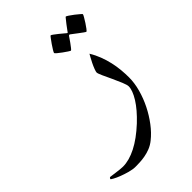

<svg xmlns="http://www.w3.org/2000/svg" viewBox="-272 -483 817 817"><g transform="rotate(-45 137.0 -74.0)"><path d="M292.5 -31.7Q292.5 2.4 282.5 38.8Q272.5 75.2 255.4 109.4Q238.3 143.6 215.8 173.3Q193.4 203.1 167.5 223.6Q151.9 236.3 134.5 243.2Q117.2 250 100.8 252.9Q84.5 255.9 69.6 256.6Q54.7 257.3 44.4 257.3Q26.9 257.3 6.8 251.7Q-13.2 246.1 -30.3 239.5Q-47.4 232.9 -58.6 226.6Q-69.8 220.2 -69.8 219.2Q-69.8 217.3 -67.9 214.4Q-65.9 211.4 -64 211.4Q-63.5 211.4 -54.7 212.6Q-45.9 213.9 -34.9 215.3Q-23.9 216.8 -12.7 218Q-1.5 219.2 5.9 219.2Q42.5 219.2 85.9 197.3Q129.4 175.3 177.2 130.9Q219.7 90.8 242.2 54.7Q264.6 18.6 264.6 -5.4Q264.6 -14.2 256.1 -34.9Q247.6 -55.7 237.1 -77.9Q226.6 -100.1 218 -118.9Q209.5 -137.7 209.5 -143.6Q209.5 -147.9 214.1 -160.4Q218.8 -172.9 225.3 -186Q231.9 -199.2 237.8 -209.7Q243.7 -220.2 244.6 -221.7Q258.3 -199.2 267.6 -174.8Q276.9 -150.4 282.5 -125.7Q288.1 -101.1 290.3 -77.1Q292.5 -53.2 292.5 -31.7ZM343.8 -360.4Q343.8 -357.9 337.9 -347.7Q332 -337.4 324.7 -326.2Q317.4 -314.9 310.5 -305.9Q303.7 -296.9 301.3 -296.9Q299.8 -296.9 291.3 -303Q282.7 -309.1 272.5 -316.9Q260.7 -325.2 246.1 -336.9Q243.7 -339.4 241.2 -339.4Q239.3 -339.4 236.8 -336.9Q227.1 -322.8 219.2 -311.5Q211.9 -301.8 206.1 -294.2Q200.2 -286.6 198.2 -286.6Q196.3 -286.6 187 -292.7Q177.7 -298.8 167.2 -306.4Q156.7 -314 148.4 -321Q140.1 -328.1 140.1 -330.1Q140.1 -332.5 146.2 -342.8Q152.3 -353 160.2 -364.3Q168 -375.5 174.8 -384.5Q181.6 -393.6 182.6 -393.6Q186 -393.6 194.3 -387Q202.6 -380.4 211.9 -373.5Q222.7 -365.2 235.4 -354Q239.3 -350.1 241.2 -350.1Q243.2 -350.1 246.1 -355.5Q255.9 -369.1 264.2 -379.9Q271.5 -388.7 277.6 -396.7Q283.7 -404.8 285.2 -404.8Q287.1 -404.8 296.9 -398.4Q306.6 -392.1 316.9 -384Q327.1 -376 335.4 -368.9Q343.8 -361.8 343.8 -360.4Z"/></g></svg>

Font: Accordance
Style: Regular
Weight: 400
Version: Version 1.1 (build May 11, 2018) Miklal Software Solutions, 